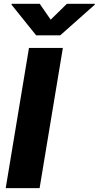

<svg xmlns="http://www.w3.org/2000/svg" viewBox="-20 -976 512 996"><path d="M186.1 -956.3H40.5L39.8 -951.7L167.6 -792.6H292.3L471.6 -951.7L472.3 -956.3H327.1L242.9 -873.9ZM306.1 -727.3H130.3L9.6 0H185.4Z"/></svg>

Font: TID UI Extra Bold
Style: Italic
Weight: 800
Italic angle: -9.39999°
Designer: The TID Project Authors
Foundry: Bakken & Bæck
Version: Version 1.001;hotconv 1.0.109;makeotfexe 2.5.65596